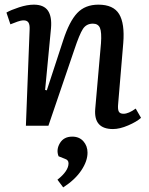

<svg xmlns="http://www.w3.org/2000/svg" viewBox="-20 -543 643 829"><path d="M588.9 -34.2Q569.8 -17.1 533.4 -1.5Q497.1 14.2 467.8 14.2Q384.3 14.2 391.1 -71.8L416 -356Q419.4 -403.8 411.6 -422.4Q403.8 -440.9 380.9 -440.9Q353 -440.9 338.1 -418.2Q323.2 -395.5 300.8 -328.1L189 0H91.8L107.9 -416Q108.9 -436.5 102.8 -445.8Q96.7 -455.1 82 -455.1Q76.2 -455.1 68.4 -453.4Q60.5 -451.7 55.7 -449.7Q50.8 -447.8 39.8 -443.6Q28.8 -439.5 24.9 -438L7.8 -488.8Q27.3 -500 62.5 -511.5Q97.7 -522.9 126 -522.9Q168.9 -522.9 186.8 -497.3Q204.6 -471.7 200.2 -420.9L174.8 -154.8L182.1 -152.8L252.9 -369.1Q279.3 -450.7 313.5 -486.8Q347.7 -522.9 404.8 -522.9Q469.7 -522.9 494.4 -482.2Q519 -441.4 512.2 -356.9L490.2 -95.2Q487.8 -71.8 492.7 -61.8Q497.6 -51.8 513.2 -51.8Q535.2 -51.8 565.9 -74.2ZM252.9 266.1Q303.7 233.4 330.8 193.1Q357.9 152.8 357.9 116.2Q357.9 87.4 340.1 67.1Q322.3 46.9 292 46.9Q255.4 46.9 238.5 75.2Q221.7 103.5 232.9 131.8L261.2 143.1Q275.9 147.9 275.9 162.1Q275.9 195.3 228 232.9Z"/></svg>

Font: Literata Book Medium
Style: Italic
Weight: 500
Italic angle: -3°
Designer: Latin by Veronika Burian and Jose Scaglione. Greek by Irene Vlachou. Cyrillic by Vera Evstafieva
Foundry: TypeTogether
Version: Version 1.003;PS 001.003;hotconv 1.0.88;makeotf.lib2.5.64775